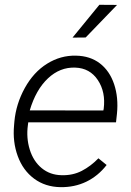

<svg xmlns="http://www.w3.org/2000/svg" viewBox="-20 -770 546 800"><path d="M231.9 9.8Q168.5 8.8 122.1 -25.6Q75.7 -60.1 54 -119.4Q32.2 -178.7 38.6 -247.6L40 -264.2Q46.9 -337.4 83.5 -403.6Q120.1 -469.7 176.3 -504.6Q232.4 -539.6 296.4 -538.1Q355.5 -537.1 396.2 -505.9Q437 -474.6 455.6 -418.9Q474.1 -363.3 467.3 -295.9L463.4 -260.3H97.7L96.2 -248.5Q88.9 -195.3 104 -146.7Q119.1 -98.1 153.6 -69.6Q188 -41 236.3 -40Q283.2 -38.6 320.8 -58.1Q358.4 -77.6 390.1 -110.4L424.3 -82.5Q388.7 -36.6 339.6 -12.9Q290.5 10.7 231.9 9.8ZM293.5 -488.3Q230 -490.7 179.7 -443.4Q129.4 -396 104 -310.1L410.6 -309.6L412.1 -316.9Q420.9 -386.2 387.7 -436.3Q354.5 -486.3 293.5 -488.3ZM394 -750 467.8 -749.5 336.9 -613.8 282.2 -613.3Z"/></svg>

Font: TypoPRO Roboto
Style: Italic
Weight: 300
Italic angle: -12°
Designer: Google
Version: Version 2.136; 2016